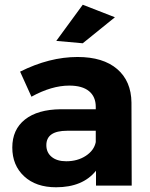

<svg xmlns="http://www.w3.org/2000/svg" viewBox="-20 -785 636 812"><path d="M466 -712 330 -602 218 -612 330 -765ZM537 0H386V-63Q330 7 217 7Q132 7 82 -39.5Q32 -86 32 -161Q32 -237 85.5 -279.5Q139 -322 237 -323H385V-333Q385 -376 356.5 -399.5Q328 -423 273 -423Q198 -423 113 -376L65 -482Q189 -544 308 -544Q416 -544 475.5 -493Q535 -442 536 -351ZM260 -103Q308 -103 343 -126Q378 -149 385 -184V-232H264Q176 -232 176 -171Q176 -140 198.5 -121.5Q221 -103 260 -103Z"/></svg>

Font: Montserrat-Arabic SemiBold
Style: Regular
Weight: 600
Designer: Mohamed Gaber
Foundry: Kief Type Foundry
Version: Version 5.008;PS 005.008;hotconv 1.0.88;makeotf.lib2.5.64775